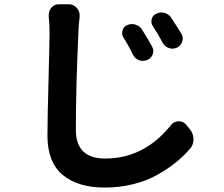

<svg xmlns="http://www.w3.org/2000/svg" viewBox="-20 -805 1040 891"><path d="M552.7 -630.9Q546.9 -640.6 546.9 -651.4Q546.9 -657.2 548.8 -664.1Q553.7 -681.6 570.3 -688.5Q581.1 -693.4 592.8 -693.4Q600.6 -693.4 609.4 -690.4Q628.9 -684.6 639.6 -667Q665 -626 685.5 -589.8Q691.4 -579.1 691.4 -568.4Q691.4 -560.5 688.5 -552.7Q681.6 -534.2 663.1 -526.4Q653.3 -522.5 643.6 -522.5Q633.8 -522.5 625 -525.4Q606.4 -533.2 596.7 -551.8Q576.2 -594.7 552.7 -630.9ZM689.5 -683.6Q682.6 -693.4 682.6 -705.1Q682.6 -710.9 683.6 -715.8Q688.5 -734.4 705.1 -741.2Q716.8 -747.1 728.5 -747.1Q736.3 -747.1 743.2 -745.1Q763.7 -739.3 774.4 -722.7Q800.8 -682.6 822.3 -647.5Q828.1 -636.7 828.1 -626Q828.1 -618.2 825.2 -611.3Q819.3 -592.8 801.8 -584Q791 -579.1 780.3 -579.1Q772.5 -579.1 764.6 -582Q745.1 -587.9 735.4 -605.5Q712.9 -648.4 689.5 -683.6ZM206.1 -729.5Q206.1 -732.4 206.1 -735.4Q206.1 -753.9 217.8 -768.6Q232.4 -786.1 254.9 -785.2H299.8Q322.3 -785.2 336.9 -767.6Q349.6 -752.9 349.6 -734.4Q349.6 -731.4 349.6 -727.5Q344.7 -686.5 343.8 -653.3Q332 -396.5 332 -202.1Q332 -69.3 467.8 -69.3Q649.4 -69.3 773.4 -224.6Q787.1 -241.2 808.6 -242.2Q809.6 -242.2 810.5 -242.2Q830.1 -242.2 843.8 -226.6L860.4 -206.1Q877.9 -184.6 877.9 -158.2Q877.9 -133.8 862.3 -115.2Q832 -80.1 794.9 -50.3Q757.8 -20.5 709 6.8Q660.2 34.2 597.7 49.8Q535.2 65.4 466.8 65.4Q340.8 65.4 270.5 6.3Q200.2 -52.7 200.2 -174.8Q200.2 -247.1 205.1 -431.6Q210 -616.2 210 -653.3Q210 -693.4 206.1 -729.5Z"/></svg>

Font: Gen Jyuu Gothic Monospace Bold
Style: Bold
Weight: 700
Designer: [Source Han Sans]
Ryoko NISHIZUKA  (kana & ideographs); Paul D. Hunt (Latin, Greek & Cyrillic); Wenlong ZHANG  (bopomofo
Version: Version 1.002.20150607